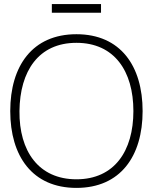

<svg xmlns="http://www.w3.org/2000/svg" viewBox="-20 -902 746 937"><path d="M233 -840H473V-882H233ZM353 15C568 15 676 -140 676 -360C676 -580 568 -735 353 -735C138 -735 30 -580 30 -360C30 -140 138 15 353 15ZM353 -27C168 -27 73 -165 75 -360C77 -555 168 -693 353 -693C538 -693 631 -555 631 -360C631 -165 538 -27 353 -27Z"/></svg>

Font: Hauora ExtraLight
Style: Regular
Weight: 200
Designer: Mikhail Sharanda
Foundry: WCYS & Co.
Version: Version 1.010